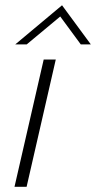

<svg xmlns="http://www.w3.org/2000/svg" viewBox="-20 -716 368 736"><path d="M38.6 -545.9 217.8 -695.8 328.1 -545.9H289.6L210.9 -652.8L82.5 -545.9ZM35.6 0 147.5 -487.8H193.8L82 0Z"/></svg>

Font: HK Grotesk Light Legacy Italic
Style: Regular
Weight: 300
Italic angle: -13°
Designer: Alfredo Marco Pradil
Foundry: Hanken Design Co.
Version: Version 2.022;PS 002.022;hotconv 1.0.88;makeotf.lib2.5.64775